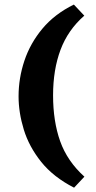

<svg xmlns="http://www.w3.org/2000/svg" viewBox="-20 -699 428 853"><path d="M309.1 134.8Q217.3 87.9 163.1 20.3Q108.9 -47.4 85.7 -123.3Q62.5 -199.2 62.5 -271Q62.5 -351.6 88.4 -429.2Q114.3 -506.8 168.5 -571.8Q222.7 -636.7 308.1 -678.7L354.5 -629.4Q282.2 -566.4 249 -478Q215.8 -389.6 215.8 -275.4Q215.8 -160.2 247.3 -71.5Q278.8 17.1 355 85.9Z"/></svg>

Font: Kameron
Style: Regular
Weight: 400
Designer: Vernon Adams
Foundry: Vernon Adams
Version: Version 1.100